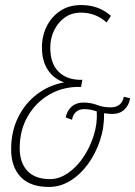

<svg xmlns="http://www.w3.org/2000/svg" viewBox="-20 -730 535 760"><path d="M174 10Q99 10 61.5 -30Q24 -70 24 -139Q24 -209 51.5 -265Q79 -321 126.5 -357Q174 -393 234 -404Q194 -417 170 -452.5Q146 -488 146 -542Q146 -588 165 -626Q184 -664 218.5 -687Q253 -710 301 -710Q372 -710 419 -667L402 -641Q359 -680 301 -680Q264 -680 237 -661Q210 -642 194.5 -610.5Q179 -579 179 -541Q179 -480 210.5 -447.5Q242 -415 297 -414H306L301 -386H290Q228 -386 175 -355.5Q122 -325 90 -270Q58 -215 58 -143Q58 -86 88.5 -53.5Q119 -21 178 -21Q214 -21 248.5 -44.5Q283 -68 309.5 -107Q336 -146 351 -193.5Q366 -241 363 -289Q351 -293 339.5 -295.5Q328 -298 313 -298Q294 -298 281.5 -287.5Q269 -277 265 -256L240 -265Q246 -293 264 -308.5Q282 -324 310 -324Q340 -324 364.5 -314.5Q389 -305 417 -305Q462 -305 470 -347L495 -341Q491 -314 472.5 -296.5Q454 -279 425 -279Q408 -279 392 -282Q393 -225 375.5 -173Q358 -121 327.5 -79.5Q297 -38 257.5 -14Q218 10 174 10Z"/></svg>

Font: Georama SemiCondensed ExtraLight
Style: Italic
Weight: 200
Width: 4
Italic angle: -9°
Designer: Jean-Baptiste Levee
Foundry: Production Type
Version: Version 1.000